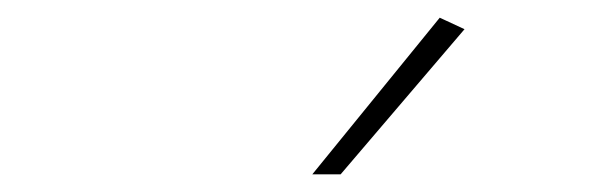

<svg xmlns="http://www.w3.org/2000/svg" viewBox="-20 -770 683 217"><path d="M333 -573 477 -750 505 -737 365 -573Z"/></svg>

Font: Livvic Thin
Style: Italic
Weight: 250
Italic angle: -10°
Designer: Jacques Le Bailly, Baron von Fonthausen
Version: Version 1.001; ttfautohint (v1.8.2)